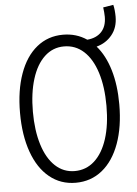

<svg xmlns="http://www.w3.org/2000/svg" viewBox="-58 -898 678 950"><g transform="rotate(-5 281.0 -422.5)"><path d="M34.7 -360.4Q34.7 -471.7 64.5 -554.7Q94.2 -637.7 149.7 -682.6Q205.1 -727.5 279.8 -727.5Q346.2 -727.5 397.9 -692.4Q443.4 -696.3 468.8 -723.4Q494.1 -750.5 494.1 -797.9Q494.1 -807.6 492.9 -821Q491.7 -834.5 490.2 -844.7L541 -853Q543.9 -842.8 545.7 -825.7Q547.4 -808.6 547.4 -793.9Q547.4 -739.7 517.8 -703.4Q488.3 -667 440.9 -654.3Q482.9 -606.4 505.4 -531.2Q527.8 -456.1 527.8 -360.4Q527.8 -249 497.6 -165.8Q467.3 -82.5 411.4 -37.4Q355.5 7.8 279.8 7.8Q205.1 7.8 149.7 -37.4Q94.2 -82.5 64.5 -165.8Q34.7 -249 34.7 -360.4ZM463.9 -358.4Q463.9 -453.1 441.7 -523.4Q419.4 -593.8 377.9 -631.6Q336.4 -669.4 279.8 -669.4Q224.1 -669.4 183.1 -631.1Q142.1 -592.8 120.4 -522.9Q98.6 -453.1 98.6 -360.4Q98.6 -267.1 120.4 -197Q142.1 -127 183.1 -88.6Q224.1 -50.3 279.8 -50.3Q336.4 -50.3 377.9 -87.9Q419.4 -125.5 441.7 -194.8Q463.9 -264.2 463.9 -358.4Z"/></g></svg>

Font: Reddit Mono Light
Style: Regular
Weight: 300
Monospace: yes
Designer: Stephen Hutchings
Foundry: Reddit
Version: Version 1.011